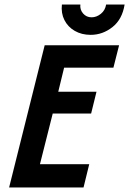

<svg xmlns="http://www.w3.org/2000/svg" viewBox="-20 -824 568 844"><path d="M20.1 0 176.4 -625H503.5L478.5 -526.4H261.8L236.1 -420.8H404.2L380.6 -325H211.8L155.6 -102.1H372.2L347.2 0ZM378.5 -670.8Q338.9 -670.8 308.7 -688.2Q278.5 -705.6 263.2 -735.8Q247.9 -766 252.1 -804.2H333.3Q330.6 -781.9 345.1 -764.9Q359.7 -747.9 382.6 -747.9Q404.2 -747.9 423.3 -763.2Q442.4 -778.5 446.5 -804.2H527.8Q517.4 -738.9 474.3 -704.9Q431.2 -670.8 378.5 -670.8Z"/></svg>

Font: Afacad SemiBold
Style: Italic
Weight: 600
Italic angle: -14°
Designer: Kristian Moeller
Foundry: Dicotype
Version: Version 1.000